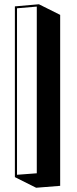

<svg xmlns="http://www.w3.org/2000/svg" viewBox="-20 -817 360 903"><path d="M50 16V-787L163 -797L263 -747V57L150 66ZM60 -778V5L153 -2V-786Z"/></svg>

Font: Rampart One
Style: Regular
Weight: 400
Designer: Fontworks Inc.
Foundry: Fontworks Inc.
Version: Version 1.100